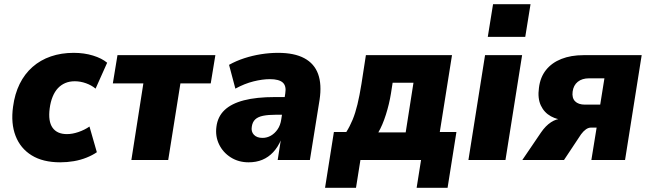

<svg xmlns="http://www.w3.org/2000/svg" viewBox="-20 -760 3089 912"><path d="M266 11Q184 11 130.5 -22Q77 -55 54 -114.5Q31 -174 42 -253Q50 -314 73.5 -361.5Q97 -409 134.5 -442Q172 -475 221.5 -492Q271 -509 330 -509Q380 -509 422 -496Q464 -483 489 -462L434 -339Q415 -355 388.5 -364.5Q362 -374 335 -374Q310 -374 290 -365.5Q270 -357 255 -341Q240 -325 230 -300.5Q220 -276 216 -245Q208 -184 229.5 -153.5Q251 -123 298 -123Q324 -123 353 -133Q382 -143 405 -159L440 -37Q420 -23 391.5 -11.5Q363 0 331 5.5Q299 11 266 11Z M604 0 661 -364H516L538 -498H1003L981 -364H837L779 0Z M1161 11Q1113 11 1076 -12.5Q1039 -36 1020.5 -74.5Q1002 -113 1008 -158Q1014 -206 1046.5 -237Q1079 -268 1138.5 -283.5Q1198 -299 1287 -299H1350L1337 -215H1291Q1254 -215 1229.5 -210Q1205 -205 1192 -192.5Q1179 -180 1176 -158Q1172 -135 1186 -120Q1200 -105 1227 -105Q1248 -105 1266.5 -115.5Q1285 -126 1298.5 -145.5Q1312 -165 1316 -193L1335 -316Q1341 -352 1323 -368Q1305 -384 1262 -384Q1227 -384 1184.5 -373.5Q1142 -363 1098 -339L1068 -452Q1102 -471 1140.5 -483.5Q1179 -496 1220 -502.5Q1261 -509 1301 -509Q1378 -509 1425.5 -483.5Q1473 -458 1491 -408.5Q1509 -359 1498 -286L1452 0H1299L1314 -96H1315Q1300 -61 1277.5 -37Q1255 -13 1226 -1Q1197 11 1161 11Z M1524 132 1566 -133H1625Q1642 -160 1655 -191.5Q1668 -223 1678 -264.5Q1688 -306 1697 -362L1718 -498H2127L2069 -133H2148L2106 132H1959L1980 0H1692L1671 132ZM1777 -131H1907L1944 -367H1845L1837 -316Q1829 -266 1813 -215.5Q1797 -165 1777 -131Z M2297 -585 2322 -740H2500L2475 -585ZM2205 0 2284 -498H2460L2381 0Z M2461 0 2550 -131Q2572 -163 2597.5 -179.5Q2623 -196 2648 -196H2671L2670 -189Q2629 -190 2597 -207.5Q2565 -225 2549 -259Q2533 -293 2540 -343Q2546 -393 2573.5 -427.5Q2601 -462 2646.5 -480Q2692 -498 2752 -498H3028L2949 0H2789L2814 -154H2788Q2775 -154 2763 -145.5Q2751 -137 2740 -122L2659 0ZM2759 -263H2831L2851 -388H2778Q2745 -388 2724.5 -371.5Q2704 -355 2700 -325Q2696 -295 2711.5 -279Q2727 -263 2759 -263Z"/></svg>

Font: Nunito Sans 10pt SemiCondensed Black
Style: Italic
Weight: 900
Width: 4
Italic angle: -9°
Designer: Vernon Adams
Foundry: Vernon Adams
Version: Version 3.101;gftools[0.9.27]